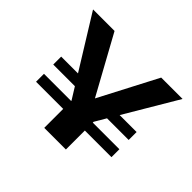

<svg xmlns="http://www.w3.org/2000/svg" viewBox="-142 -816 1010 1010"><g transform="rotate(45 363.0 -311.0)"><path d="M648 -328V-269H487L450 -206V-200H648V-141H450V0H289V-141H87V-200H289V-203L248 -269H87V-328H212L30 -622H190L368 -298L537 -622H696L522 -328Z"/></g></svg>

Font: Sarpanch
Style: Bold
Weight: 700
Designer: Manushi Parikh (Devanagari and Latin), Jyotish Sonowal (Devanagari)
Foundry: Indian Type Foundry
Version: Version 2.004;PS 1.0;hotconv 1.0.78;makeotf.lib2.5.61930; tt